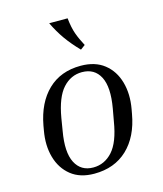

<svg xmlns="http://www.w3.org/2000/svg" viewBox="-112 -823 778 917"><g transform="rotate(-15 277.0 -365.0)"><path d="M492 -242 488 -220Q469 -111 405 -50.5Q341 10 241 10Q171 10 126.5 -25.5Q82 -61 65 -120.5Q48 -180 61 -252L65 -275Q85 -384 148 -444.5Q211 -505 310 -505Q381 -505 426 -469.5Q471 -434 488 -374Q505 -314 492 -242ZM406 -268Q424 -370 397 -422Q370 -474 308 -474Q253 -474 213.5 -430.5Q174 -387 157 -288L147 -227Q129 -125 156 -72.5Q183 -20 244 -20Q300 -20 339.5 -64Q379 -108 395 -207ZM332 -579Q294 -618 267 -656Q240 -694 218 -740H309Q314 -693 325 -662Q336 -631 355 -596Z"/></g></svg>

Font: Inria Serif
Style: Italic
Weight: 400
Italic angle: -10°
Designer: Black Foundry Team
Foundry: Black Foundry
Version: Version 1.000; ttfautohint (v1.8.3)